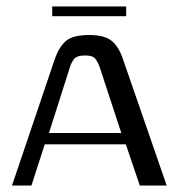

<svg xmlns="http://www.w3.org/2000/svg" viewBox="-20 -572 554 592"><path d="M17 0 150 -393Q162 -427 183 -445.5Q204 -464 255 -464Q301 -464 323 -447Q345 -430 358 -393L494 0H411L368 -127H118L77 0ZM131 -162H354L288 -363Q283 -378 275 -389.5Q267 -401 243 -401Q216 -401 207.5 -389Q199 -377 195 -363ZM141 -522V-552H369V-522Z"/></svg>

Font: Genos Thin
Style: Regular
Weight: 400
Version: Version 1.010